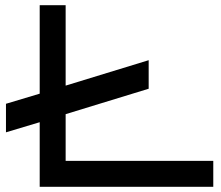

<svg xmlns="http://www.w3.org/2000/svg" viewBox="-20 -720 852 740"><path d="M553 -378 233 -280V-100H802V0H133V-249L3 -210V-320L133 -359V-700H233V-390L553 -488Z"/></svg>

Font: Bruno Ace
Style: Regular
Weight: 400
Version: Version 1.100; ttfautohint (v1.8.4.7-5d5b);gftools[0.9.27]